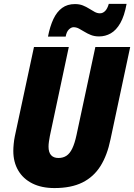

<svg xmlns="http://www.w3.org/2000/svg" viewBox="-20 -955 688 985"><path d="M259.3 9.8Q193.4 9.8 146 -13.9Q98.6 -37.6 73.5 -80.6Q48.3 -123.5 48.3 -180.7Q48.3 -196.8 50.3 -217Q52.2 -237.3 56.2 -256.3L154.3 -713.9H333L235.8 -257.3Q232.9 -242.7 231 -228.5Q229 -214.4 229 -202.6Q229 -173.8 241.9 -159.2Q254.9 -144.5 279.8 -144.5Q303.7 -144.5 321 -156Q338.4 -167.5 350.8 -193.4Q363.3 -219.2 372.6 -262.7L469.2 -713.9H647.9L546.9 -240.2Q530.3 -158.7 495.4 -103Q460.4 -47.4 402.8 -18.8Q345.2 9.8 259.3 9.8ZM226.1 -767.1Q236.3 -819.8 253.9 -857.2Q271.5 -894.5 298.6 -914.3Q325.7 -934.1 364.3 -934.1Q387.7 -934.1 405.3 -927Q422.9 -919.9 437.5 -910.6Q452.1 -901.4 465.6 -894Q479 -886.7 492.7 -886.7Q507.3 -886.7 519 -898.2Q530.8 -909.7 538.1 -935.1H629.4Q618.2 -873 597.2 -836.4Q576.2 -799.8 548.3 -783.9Q520.5 -768.1 488.3 -768.1Q464.8 -768.1 446.5 -775.4Q428.2 -782.7 413.3 -792Q398.4 -801.3 385 -808.3Q371.6 -815.4 357.4 -815.4Q345.2 -815.4 333.3 -803.7Q321.3 -792 316.9 -767.1Z"/></svg>

Font: Open Sans SemiCondensed ExtraBold
Style: Italic
Weight: 800
Width: 4
Italic angle: -12°
Designer: Monotype Design Team
Foundry: Monotype Imaging Inc.
Version: Version 3.003